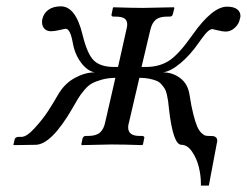

<svg xmlns="http://www.w3.org/2000/svg" viewBox="-20 -454 774 602"><path d="M350.1 -244.1 376 -359.9Q378.9 -370.1 378.9 -377Q378.9 -390.1 370.4 -396Q361.8 -401.9 342.8 -401.9H335Q332 -401.9 330.3 -404.3Q328.6 -406.7 330.1 -410.2L334 -429.2L335.9 -431.2Q393.1 -429.2 428.2 -429.2L524.9 -431.2L526.9 -429.2L522 -410.2Q520.5 -401.9 512.2 -401.9H503.9Q480 -401.9 468.3 -392.1Q456.5 -382.3 451.2 -359.9L423.8 -244.1H438Q479.5 -244.1 510 -263.7Q540.5 -283.2 584 -345.2Q646 -433.1 691.9 -433.1Q712.9 -433.1 723.4 -425Q733.9 -417 733.9 -403.8Q733.9 -399.9 731.9 -394Q729 -378.4 716.1 -366.7Q703.1 -355 688 -355Q677.7 -355 662.8 -358.9Q647.9 -362.8 646 -362.8Q644 -362.8 641.8 -362.1Q639.6 -361.3 637.2 -359.9Q634.8 -358.4 632.8 -356.7Q630.9 -355 627.9 -352.1Q625 -349.1 623.3 -346.9Q621.6 -344.7 618.4 -340.6Q615.2 -336.4 613.5 -334.2Q611.8 -332 608.2 -327.1Q604.5 -322.3 603 -319.8Q576.2 -281.2 545.9 -255.9Q515.6 -230.5 491.2 -227.1Q521 -227.1 544.9 -209.2Q568.8 -191.4 574.2 -157.2Q579.6 -121.1 586.2 -95.5Q592.8 -69.8 598.4 -57.1Q604 -44.4 611.3 -37.4Q618.7 -30.3 623.3 -29.1Q627.9 -27.8 634.8 -27.8Q643.6 -27.8 648.2 -27.3Q652.8 -26.9 657 -23.4Q661.1 -20 661.1 -13.2Q661.1 -8.8 660.2 -6.8L634.8 127.9H609.9V121.1Q609.9 96.2 603.3 69.3Q596.7 42.5 582 21.2Q567.4 0 548.8 0Q522.5 0 509.8 -112.8Q508.3 -128.4 507.1 -137Q505.9 -145.5 503.2 -157.5Q500.5 -169.4 496.6 -175.8Q492.7 -182.1 486.1 -189.7Q479.5 -197.3 470.2 -200.9Q460.9 -204.6 447.5 -207.3Q434.1 -210 417 -210L384.8 -71.8Q381.8 -61.5 381.8 -55.2Q381.8 -27.8 417 -27.8H425.8Q429.2 -27.8 431.4 -25.6Q433.6 -23.4 432.1 -20L428.2 -1L425.8 1Q368.2 -1 329.1 -1L236.8 1L234.9 -1L238.8 -20Q241.7 -27.8 249 -27.8H256.8Q281.7 -27.8 293.7 -38.6Q305.7 -49.3 310.1 -71.8L341.8 -210Q317.9 -209.5 299.3 -204.3Q280.8 -199.2 268.6 -192.6Q256.3 -186 244.1 -171.4Q231.9 -156.7 225.1 -145.5Q218.3 -134.3 206.1 -112.8Q141.6 -2 92.8 0L23.9 1L22 0L25.9 -17.1Q28.3 -24.9 39.1 -24.9H47.9Q63.5 -24.9 88.4 -52Q113.3 -79.1 129.9 -104.5Q146.5 -129.9 162.1 -157.2Q182.1 -191.9 214.4 -209.5Q246.6 -227.1 276.9 -227.1Q253.9 -231.4 234.1 -257.6Q214.4 -283.7 208 -320.8Q200.2 -363.8 186 -363.8Q183.6 -363.8 167 -359.9Q150.4 -356 140.1 -356Q127 -356 119.4 -364Q111.8 -372.1 111.8 -384.8Q111.8 -391.1 112.8 -394Q116.7 -412.1 131.6 -423.1Q146.5 -434.1 170.9 -434.1Q217.3 -434.1 238.8 -345.2Q253.9 -283.2 274.9 -263.7Q295.9 -244.1 336.9 -244.1Z"/></svg>

Font: Common Serif
Style: Bold Italic
Weight: 700
Italic angle: -12°
Designer: Philipp H. Poll, Khaled Hosny
Foundry: Stefan Peev, Context Ltd.
Version: Version 1.026